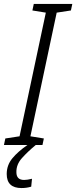

<svg xmlns="http://www.w3.org/2000/svg" viewBox="-51 -734 386 972"><path d="M107 211 111 171Q87 177 71 177Q32 177 32 138Q31 99 60 66.5Q89 34 130 0H164L171 -33L103 -44L236 -670L308 -681L315 -714H120L113 -681L181 -670L48 -44L-24 -33L-31 0H88Q40 33 11.5 67.5Q-17 102 -17 147Q-17 218 58 218Q84 218 107 211Z"/></svg>

Font: Noto Sans UI SemiCondensed Light
Style: Italic
Weight: 300
Width: 4
Designer: Monotype Design Team
Foundry: Monotype Imaging Inc.
Version: 1.001